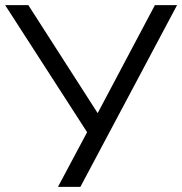

<svg xmlns="http://www.w3.org/2000/svg" viewBox="-21 -725 707 745"><path d="M204 0 317 -212 -1 -705H89L358 -286L580 -705H666L291 0Z"/></svg>

Font: Winston
Style: Regular
Weight: 400
Designer: Original fonts by Vernon Adams / Changes by Cristiano Sobral
Foundry: Original fonts by Vernon Adams / Changes by Cristiano Sobral
Version: Version 2.503;July 17, 2020;FontCreator 13.0.0.2655 64-bit